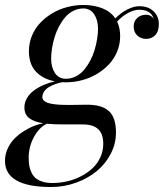

<svg xmlns="http://www.w3.org/2000/svg" viewBox="-62 -490 657 770"><path d="M201.9 -159.9Q196.8 -159.9 187.5 -160.4Q172.4 -157.2 159.2 -152.5Q146 -147.7 133.9 -140.5Q121.8 -133.3 114.9 -122.9Q107.9 -112.5 107.9 -100.1Q107.9 -92.3 114 -86.5Q120.1 -80.8 129.6 -77.5Q139.2 -74.2 153.8 -72.3Q168.5 -70.3 182.6 -69.7Q196.8 -69.1 215.1 -69.1Q233.4 -69.1 253.1 -69.6Q272.7 -70.1 285.9 -70.1Q315.2 -70.1 336.1 -64.6Q356.9 -59.1 372.4 -46.4Q387.9 -33.7 395.5 -11.7Q403.1 10.3 403.1 42Q403.1 86.4 382 127Q360.8 167.5 325.7 196.5Q290.5 225.6 242.7 242.8Q194.8 260 143.1 260Q-42 260 -42 155Q-42 128.9 -31 105.3Q-20 81.8 -3.2 65.1Q13.7 48.3 34.8 35.2Q55.9 22 75.3 14.6Q94.7 7.3 111.6 4.4Q75 -1.2 55.4 -16Q35.9 -30.8 35.9 -59.1Q35.9 -78.6 45.8 -95.9Q55.7 -113.3 72.9 -126.2Q90.1 -139.2 111.5 -148.6Q132.8 -158 158 -163.8Q110.1 -172.9 82 -202.8Q54 -232.7 54 -284.9Q54 -317.1 65.9 -346.3Q77.9 -375.5 98.8 -397.7Q119.6 -419.9 147.1 -436.4Q174.6 -452.9 206.7 -461.4Q238.8 -470 272 -470Q314.7 -470 348.3 -456.8Q381.8 -443.6 400.4 -416.3Q424.3 -440.2 450 -452.6Q475.6 -465.1 496.1 -465.1Q533 -465.1 554 -444.6Q575 -424.1 575 -394Q575 -363 560.1 -348.5Q545.2 -334 523.9 -334Q503.7 -334 488.9 -347.3Q474.1 -360.6 474.1 -384Q474.1 -404.8 488.3 -417.8Q502.4 -430.9 523.9 -430.9Q535.4 -430.9 543.7 -425.4Q552 -419.9 554.9 -414.1Q543.5 -450.9 496.1 -450.9Q476.3 -450.9 453 -438.8Q429.7 -426.8 407.7 -403.6Q419.9 -378.4 419.9 -345Q419.9 -312.7 408 -283.6Q396 -254.4 375.1 -232.2Q354.2 -210 326.8 -193.5Q299.3 -177 267.2 -168.5Q235.1 -159.9 201.9 -159.9ZM201.9 -174.1Q223.4 -174.1 242.3 -183.7Q261.2 -193.4 275 -209.7Q288.8 -226.1 299.8 -246.7Q310.8 -267.3 317.5 -290Q324.2 -312.7 327.6 -334.4Q331.1 -356 331.1 -375Q331.1 -409.7 315.6 -432.9Q300 -456.1 272 -456.1Q250.5 -456.1 231.6 -446.3Q212.6 -436.5 198.9 -420.2Q185.1 -403.8 174.2 -383.2Q163.3 -362.5 156.6 -339.8Q149.9 -317.1 146.5 -295.5Q143.1 -273.9 143.1 -254.9Q143.1 -220.2 158.4 -197.1Q173.8 -174.1 201.9 -174.1ZM53 142.1Q53 160.4 55.5 175Q58.1 189.7 64.6 202.9Q71 216.1 81.7 224.9Q92.3 233.6 109 238.8Q125.7 243.9 147.9 243.9Q177.7 243.9 207.2 237.2Q236.6 230.5 262.7 217Q288.8 203.6 308.7 185.1Q328.6 166.5 340.3 141.1Q352.1 115.7 352.1 86.9Q352.1 46.9 331.8 28Q311.5 9 270 9H199Q152.6 9 125.7 6.3Q95 20.8 74 59.7Q53 98.6 53 142.1Z"/></svg>

Font: Bodoni* 16
Style: Italic
Weight: 400
Italic angle: -13°
Version: Version 2.000